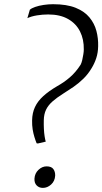

<svg xmlns="http://www.w3.org/2000/svg" viewBox="-20 -906 499 936"><path d="M158.5 -207.5Q153 -221 147.8 -238Q142.5 -255 139.2 -275.2Q136 -295.5 136.5 -318.5Q137 -355.5 150.5 -384.2Q164 -413 191 -437.5Q218 -462 258 -485.5Q293 -505 321.2 -529.5Q349.5 -554 373 -590.5Q377.5 -599 380.8 -612.8Q384 -626.5 386.2 -640.8Q388.5 -655 388.5 -664.5Q389.5 -714 370.2 -752.5Q351 -791 312 -813.2Q273 -835.5 215 -835.5Q187.5 -835.5 160 -831Q132.5 -826.5 113.5 -817.5L125.5 -858.5Q133.5 -866 151.5 -872.2Q169.5 -878.5 192.8 -882Q216 -885.5 238.5 -885.5Q305.5 -885.5 348.8 -868Q392 -850.5 416.2 -821Q440.5 -791.5 450 -755.2Q459.5 -719 458.5 -681Q458 -649 449.2 -622.5Q440.5 -596 426.5 -573.5Q409 -544 386 -521.8Q363 -499.5 338 -482.2Q313 -465 288 -449.5Q257 -430 236 -411.5Q215 -393 204.5 -371.2Q194 -349.5 193.5 -319.5Q193 -297.5 194 -277.5Q195 -257.5 197.5 -241.5Q200 -225.5 203 -215.5L164.5 -206.5ZM148 -35Q149.5 -61 167.5 -78Q185.5 -95 207 -95Q230.5 -95 240 -82Q249.5 -69 249 -50Q247.5 -23 229.2 -6.5Q211 10 189 10Q170.5 10 158.8 -2Q147 -14 148 -35Z"/></svg>

Font: Merriweather 96pt Light
Style: Italic
Weight: 300
Italic angle: -7.8°
Version: Version 2.101